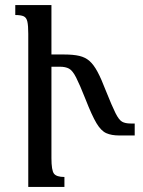

<svg xmlns="http://www.w3.org/2000/svg" viewBox="-20 -734 560 754"><path d="M182 -113Q182 -65 192 -52Q202 -39 233 -39V0H91V-601Q91 -633 87.5 -649Q84 -665 73 -670Q62 -675 40 -675V-714H182V-520H232Q268 -520 291.5 -514.5Q315 -509 331.5 -494.5Q348 -480 363 -452Q378 -424 396 -377Q420 -317 433.5 -290Q447 -263 459.5 -256Q472 -249 493 -249H509V-202H448Q418 -202 397.5 -211Q377 -220 359 -250Q341 -280 316 -344Q293 -402 279 -429.5Q265 -457 251 -464.5Q237 -472 215 -472H182Z"/></svg>

Font: Noto Serif Armenian Condensed Medium
Style: Regular
Weight: 500
Width: 3
Designer: Monotype Design Team
Foundry: Monotype Imaging Inc.
Version: Version 2.008; ttfautohint (v1.8.4.7-5d5b)